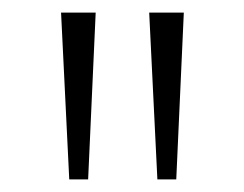

<svg xmlns="http://www.w3.org/2000/svg" viewBox="-20 -725 388 305"><path d="M90 -440 77 -705H132L120 -440ZM230 -440 217 -705H272L260 -440Z"/></svg>

Font: Nunito Sans 10pt ExtraLight
Style: Regular
Weight: 250
Designer: Vernon Adams
Foundry: Vernon Adams
Version: Version 3.101;gftools[0.9.27]